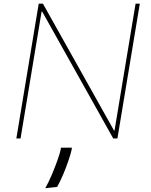

<svg xmlns="http://www.w3.org/2000/svg" viewBox="-20 -747 813 1036"><path d="M734.4 -727.3 613.6 0H590.9L207.4 -684.7H204.5L90.9 0H68.2L188.9 -727.3H211.6L595.2 -42.6H598L711.6 -727.3ZM367.9 49.7 366.5 61.1Q361.2 84.9 349.1 120.4Q337 155.9 321.2 193.5Q305.4 231.2 288.4 261.4L224.4 268.5Q243.3 234.7 261.2 191.9Q279.1 149.1 292.1 111.7Q305 74.2 308.2 56.8V49.7Z"/></svg>

Font: Inter UI Thin
Style: Italic
Weight: 100
Italic angle: -9.39999°
Designer: Rasmus Andersson
Foundry: rsms
Version: 3.2;8d6f07862